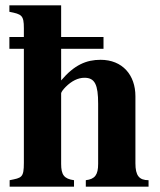

<svg xmlns="http://www.w3.org/2000/svg" viewBox="-20 -696 596 716"><path d="M534 0V-24C499 -24 485 -41 485 -87V-337C485 -416 437 -473 355 -473C302 -473 257 -454 208 -396V-514H366V-558H208V-676H15V-652C61 -643 69 -639 69 -591V-558H15V-514H69V-89C69 -33 61 -33 16 -24V0H256V-24C219 -29 208 -44 208 -85V-348C208 -352 215 -362 225 -372C247 -394 271 -406 295 -406C334 -406 346 -380 346 -309V-85C346 -44 334 -28 300 -24V0Z"/></svg>

Font: XITS
Style: Bold
Weight: 700
Designer: MicroPress Inc., with final additions and corrections provided by Coen Hoffman, Elsevier (retired)
Version: Version 1.107